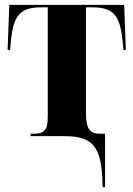

<svg xmlns="http://www.w3.org/2000/svg" viewBox="-20 -556 545 784"><path d="M398 175 399 208H409V-10H390C351 -10 331 -24 331 -93V-526H356C441 -526 470 -495 480 -392L484 -352H494L487 -536H18L11 -352H21L25 -392C35 -495 64 -526 149 -526H175V-77C175 -25 160 -10 119 -10H105V0H244C356 0 392 41 398 175Z"/></svg>

Font: Noto Serif Display Condensed ExtraBold
Style: Regular
Weight: 800
Width: 3
Designer: Monotype Design Team
Foundry: Monotype Imaging Inc.
Version: Version 2.009